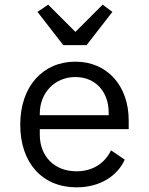

<svg xmlns="http://www.w3.org/2000/svg" viewBox="-20 -793 640 825"><path d="M309 12C411 12 485 -38 516 -107L457 -147C430 -91 378 -57 309 -57C212 -57 151 -123 151 -214V-238H533V-276C533 -422 443 -528 304 -528C164 -528 67 -422 67 -257C67 -94 161 12 309 12ZM304 -462C389 -462 447 -400 447 -309V-298H151V-305C151 -395 216 -462 304 -462ZM352 -599 463 -742 421 -773 304 -656 187 -773 141 -742 252 -599Z"/></svg>

Font: IBM Plex Mono
Style: Regular
Weight: 400
Monospace: yes
Designer: Mike Abbink, Paul van der Laan, Pieter van Rosmalen
Foundry: Bold Monday
Version: Version 2.004